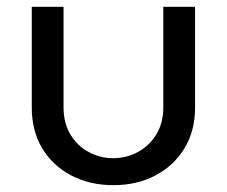

<svg xmlns="http://www.w3.org/2000/svg" viewBox="-20 -530 664 562"><path d="M312 12Q243 12 188.5 -16.5Q134 -45 103.5 -96Q73 -147 73 -215V-510H166V-216Q166 -170 186 -136.5Q206 -103 239.5 -85Q273 -67 311 -67Q350 -67 383.5 -85Q417 -103 437.5 -136.5Q458 -170 458 -216V-510H551V-215Q551 -147 520 -96Q489 -45 435 -16.5Q381 12 312 12Z"/></svg>

Font: MuseoModerno SemiBold
Style: Regular
Weight: 400
Version: Version 1.001